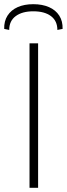

<svg xmlns="http://www.w3.org/2000/svg" viewBox="-42 -897 319 917"><path d="M140 -690V0H99V-690ZM2 -754 -22 -759Q-23 -796 -6 -822.5Q11 -849 42.5 -863Q74 -877 117 -877Q160 -877 192 -863Q224 -849 241 -822.5Q258 -796 257 -759L232 -754Q232 -797 201.5 -820Q171 -843 117 -843Q64 -843 33 -820Q2 -797 2 -754Z"/></svg>

Font: Exo 2 ExtraLight
Style: Regular
Weight: 250
Designer: Natanael Gama
Foundry: Natanael Gama
Version: Version 2.010